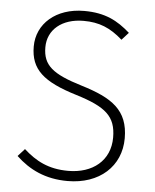

<svg xmlns="http://www.w3.org/2000/svg" viewBox="-51 -738 640 792"><g transform="rotate(5 268.5 -341.5)"><path d="M266 -694C149 -694 71 -624 71 -530C71 -435 125 -388 263 -346C387 -308 430 -272 430 -184C430 -88 358 -31 257 -31C175 -31 122 -60 72 -105L44 -74C99 -22 166 11 258 11C390 11 478 -69 478 -185C478 -302 410 -347 282 -386C160 -423 119 -456 119 -531C119 -604 178 -653 267 -653C332 -653 378 -634 429 -589L457 -620C405 -666 353 -694 266 -694Z"/></g></svg>

Font: Fira Sans ExtraLight
Style: Regular
Weight: 200
Designer: bBox Type GmbH & Carrois Corporate GbR & Edenspiekermann AG
Foundry: bBox Type GmbH & Carrois Corporate GbR & Edenspiekermann AG
Version: Version 4.300;PS 004.300;hotconv 1.0.88;makeotf.lib2.5.64775